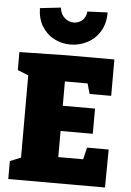

<svg xmlns="http://www.w3.org/2000/svg" viewBox="-63 -1016 722 1062"><g transform="rotate(5 298.0 -485.0)"><path d="M427 -145 443 -211H563L561 0H24V-100L84 -124V-581L24 -605V-705L284 -710H551V-508H431L415 -565H289V-430H468V-290H289V-145ZM116 -957 231 -970Q236 -933 258.5 -913.5Q281 -894 309 -894Q336 -894 356 -911.5Q376 -929 379 -961L491 -966Q492 -906 465.5 -861.5Q439 -817 394.5 -794Q350 -771 301 -771Q253 -771 211 -792.5Q169 -814 143 -856Q117 -898 116 -957Z"/></g></svg>

Font: Bitter Pro Black
Style: Regular
Weight: 900
Designer: Sol Matas, and Bitter project Authors
Foundry: Sol Matas
Version: Version 1.010